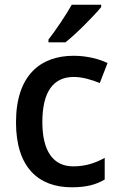

<svg xmlns="http://www.w3.org/2000/svg" viewBox="-20 -786 506 816"><path d="M410 -766H285C260 -721 215 -655 186 -618V-606H258C304 -642 380 -719 410 -756ZM285 10C346 10 388 -1 425 -23V-115C387 -94 345 -79 291 -79C206 -79 160 -144 160 -267C160 -394 205 -459 294 -459C330 -459 370 -447 404 -433L437 -518C403 -535 349 -549 293 -549C151 -549 48 -465 48 -266C48 -75 143 10 285 10Z"/></svg>

Font: Noto Sans Thai Medium
Style: Regular
Weight: 500
Designer: Monotype Design Team
Foundry: Monotype Imaging Inc.
Version: Version 1.901